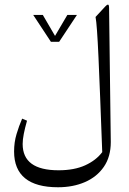

<svg xmlns="http://www.w3.org/2000/svg" viewBox="-20 -582 553 822"><path d="M198 -403H233.2L309.5 -518.2H268.4L215.6 -428.3L163.2 -518.2H122.1ZM447 -546.8Q447 -562.2 442.4 -562.2Q437.8 -562.2 430.5 -554.1L389.1 -509.4Q395.3 -478.2 401.7 -335.5Q408.1 -192.9 417.7 69.3Q391.3 104.5 344.5 125.8Q297.8 147 230.7 147Q154 147 115.5 119Q77 90.9 77 34.5Q77 15.8 81.8 -8.6Q86.5 -33 95.7 -65.3L74.8 -74.1Q61.2 -42.9 50.8 -7.9Q40.3 27.1 40.3 66.4Q40.3 143 87.5 181.3Q134.6 219.7 228.5 219.7Q292.6 219.7 343.8 197.5Q394.9 175.3 424.6 132.2Q454.3 89.1 454.3 26Z"/></svg>

Font: Parastoo
Style: Regular
Weight: 400
Foundry: Saber Rastikerdar (saber.rastikerdar@gmail.com)
Version: Version 3.000